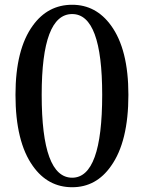

<svg xmlns="http://www.w3.org/2000/svg" viewBox="-20 -771 604 806"><path d="M283 -25Q409 -25 409 -373Q409 -712 283 -712Q155 -712 155 -373Q155 -25 283 -25ZM446 -664Q519 -564 519 -373Q519 -176 446 -74Q384 15 283 15Q181 15 118 -74Q45 -176 45 -373Q45 -564 118 -664Q181 -751 283 -751Q383 -751 446 -664Z"/></svg>

Font: `n[OS CN SemiBold
Style: <[WOS[P|ûg*[NI>           
Weight: 600
Designer: Ryoko NISHIZUKA ¬âXZm¬º[P (kana & ideographs); Frank Grie√ühammer (Latin, Greek & Cyrillic); Wenlong ZHANG _ e¬á¬ü¬ô (b
Foundry: Adobe Systems Incorporated
Version: Version 1.00 April 7, 2017, initial release